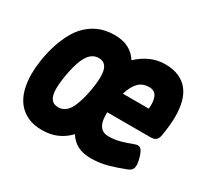

<svg xmlns="http://www.w3.org/2000/svg" viewBox="-105 -608 811 764"><g transform="rotate(30 300.0 -225.5)"><path d="M214.8 -351.1Q182.6 -351.1 163.1 -317.4Q155.3 -304.7 148.9 -284.9Q142.6 -265.1 137.9 -243.2Q133.3 -221.2 130.6 -199.5Q127.9 -177.7 127.9 -161.1Q127.9 -100.1 170.9 -100.1Q201.2 -100.1 219.7 -128.9Q228 -141.6 235.1 -162.1Q242.2 -182.6 247.3 -205.6Q252.4 -228.5 255.1 -251Q257.8 -273.4 257.8 -290Q257.8 -351.1 214.8 -351.1ZM330.6 -408.2Q388.7 -461.9 456.1 -461.9Q493.2 -461.9 519.5 -450.2Q545.9 -438.5 562.5 -417.2Q579.1 -396 586.7 -366.2Q594.2 -336.4 594.2 -299.8Q594.2 -279.3 591.8 -257.1Q589.4 -234.9 585.4 -210.9Q582.5 -194.3 574.2 -187.5Q565.9 -180.7 549.3 -180.7H351.1Q349.1 -141.1 361.8 -120.6Q374.5 -100.1 402.3 -100.1Q429.7 -100.1 454.1 -106.7Q478.5 -113.3 507.8 -124.5Q516.1 -127.9 522.7 -127.9Q529.3 -127.9 534.7 -123.8Q540 -119.6 544.4 -110.8Q548.8 -102.1 552.7 -87.4Q556.6 -72.8 557.6 -62.3Q558.6 -51.8 556.4 -44.4Q554.2 -37.1 548.6 -32.2Q543 -27.3 533.7 -23.9Q498 -9.8 461.4 0.5Q424.8 10.7 385.3 10.7Q348.1 10.7 323.2 -2.7Q298.3 -16.1 283.2 -41Q259.8 -16.1 229.5 -2.7Q199.2 10.7 161.1 10.7Q122.6 10.7 94.7 -2.2Q66.9 -15.1 48.8 -38.1Q30.8 -61 22.2 -93Q13.7 -125 13.7 -162.6Q13.7 -190.9 18.6 -224.1Q23.4 -257.3 33 -290Q42.5 -322.8 56.9 -352.5Q71.3 -382.3 90.3 -403.8Q115.2 -431.6 148.2 -446.8Q181.2 -461.9 224.6 -461.9Q262.7 -461.9 289.3 -447.5Q315.9 -433.1 330.6 -408.2ZM486.8 -275.9Q490.7 -311 481 -331.1Q471.2 -351.1 446.3 -351.1Q416.5 -351.1 397.9 -332.5Q379.4 -314 367.7 -275.9Z"/></g></svg>

Font: Courier Prime
Style: Bold Italic
Weight: 700
Monospace: yes
Designer: Alan Dague-Greene
Foundry: Quote-Unquote Apps
Version: Version 1.202